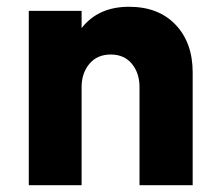

<svg xmlns="http://www.w3.org/2000/svg" viewBox="-20 -547 650 567"><path d="M221 -290V0H65V-515H221V-464Q270 -527 361 -527Q448 -527 498.5 -474Q549 -421 549 -333V0H392V-290Q392 -331 369.5 -358.5Q347 -386 307 -386Q267 -386 244 -358.5Q221 -331 221 -290Z"/></svg>

Font: Freely
Style: Bold
Weight: 700
Designer: Kris Sowersby
Foundry: Klim Type Foundry
Version: Version 1.006;hotconv 1.0.113;makeotfexe 2.5.65598;200799169